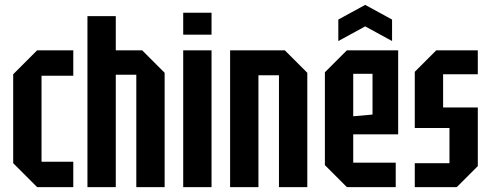

<svg xmlns="http://www.w3.org/2000/svg" viewBox="-20 -766 2010 786"><path d="M34 -98V-462L132 -560H280V-456H150V-104H280V0H132Z M338 0V-700H454V-560H562L654 -468V0H538V-460H454V0Z M730 0V-560H846V0ZM730 -624V-714H846V-624Z M922 0V-560H1146L1238 -468V0H1122V-458H1038V0Z M1310 -90V-470L1400 -560H1610V-216H1426V-100H1600V0H1400ZM1426 -290 1505 -297V-464H1426ZM1365 -598V-686L1475 -746L1585 -686V-598L1475 -658Z M1678 0V-98H1820V-242H1678V-472L1766 -560H1936V-462H1794V-326H1936V-86L1850 0Z"/></svg>

Font: Tektur Condensed Medium
Style: Regular
Weight: 500
Width: 3
Designer: Adam Jagosz
Foundry: Adam Jagosz
Version: Version 1.005;gftools[0.9.30]